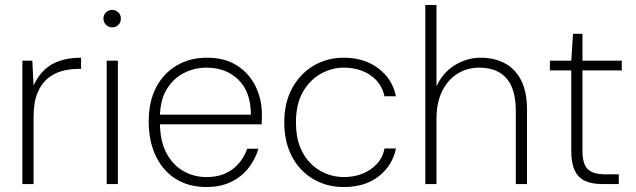

<svg xmlns="http://www.w3.org/2000/svg" viewBox="-20 -740 2556 772"><path d="M70 0V-496H110L115 -396Q132 -434 158.5 -459Q185 -484 222 -496Q259 -508 306 -508V-463H293Q263 -463 231.5 -455Q200 -447 173.5 -426Q147 -405 131 -367Q115 -329 115 -269V0Z M409 0V-496H454V0ZM431 -630Q417 -630 406.5 -640Q396 -650 396 -665Q396 -681 406.5 -690.5Q417 -700 431 -700Q445 -700 455.5 -690.5Q466 -681 466 -665Q466 -650 456 -640Q446 -630 431 -630Z M810 12Q739 12 687 -20.5Q635 -53 606.5 -112.5Q578 -172 578 -252Q578 -332 608 -389Q638 -446 691 -477Q744 -508 812 -508Q885 -508 934 -476Q983 -444 1008 -392Q1033 -340 1033 -281Q1033 -271 1033 -261.5Q1033 -252 1032 -240H611V-279H989Q988 -372 938 -420Q888 -468 811 -468Q762 -468 719.5 -446.5Q677 -425 650 -380.5Q623 -336 623 -267V-249Q623 -173 649.5 -124Q676 -75 718.5 -51.5Q761 -28 810 -28Q872 -28 913.5 -58.5Q955 -89 974 -142H1019Q1006 -98 978 -63Q950 -28 908 -8Q866 12 810 12Z M1362 12Q1294 12 1239.5 -20Q1185 -52 1154 -110.5Q1123 -169 1123 -248Q1123 -328 1155 -386Q1187 -444 1241 -476Q1295 -508 1362 -508Q1445 -508 1501.5 -465Q1558 -422 1572 -353H1526Q1514 -407 1469.5 -437.5Q1425 -468 1362 -468Q1314 -468 1270 -443.5Q1226 -419 1198 -370.5Q1170 -322 1170 -248Q1170 -190 1186.5 -149Q1203 -108 1231 -81Q1259 -54 1293 -41Q1327 -28 1362 -28Q1403 -28 1437 -41.5Q1471 -55 1495 -80.5Q1519 -106 1526 -143H1572Q1559 -76 1504 -32Q1449 12 1362 12Z M1690 0V-720H1735V-393Q1761 -449 1809.5 -478.5Q1858 -508 1913 -508Q1966 -508 2008 -486.5Q2050 -465 2074.5 -419Q2099 -373 2099 -299V0H2054V-293Q2054 -382 2016.5 -425Q1979 -468 1907 -468Q1859 -468 1820 -444Q1781 -420 1758 -374Q1735 -328 1735 -261V0Z M2401 0Q2362 0 2334 -12Q2306 -24 2291.5 -53.5Q2277 -83 2277 -133V-457H2191V-496H2277L2284 -604H2322V-496H2480V-457H2322V-134Q2322 -81 2343 -60Q2364 -39 2415 -39H2468V0Z"/></svg>

Font: DM Sans 24pt ExtraLight
Style: Regular
Weight: 250
Designer: Colophon Foundry, Jonny Pinhorn
Foundry: Colophon Foundry
Version: Version 4.004;gftools[0.9.30]